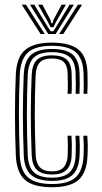

<svg xmlns="http://www.w3.org/2000/svg" viewBox="-20 -789 434 817"><path d="M201.5 7.6Q121.3 7.6 85.9 -23.9Q50.6 -55.5 47.3 -127.1Q45.4 -171.2 44.6 -215.4Q43.7 -259.6 43.7 -303.2Q43.7 -346.8 44.6 -389.2Q45.4 -431.6 47.3 -472.3Q50.9 -547.6 88.3 -577.6Q125.7 -607.6 200.7 -607.6Q277.8 -607.6 314.2 -577.8Q350.7 -547.9 352.4 -475.3Q352.7 -457.3 352.7 -434.3Q352.7 -411.3 351.4 -389.9H335.3Q336.4 -407.7 336.3 -429Q336.2 -450.4 335.5 -474.9Q333.9 -538.8 302.6 -566.5Q271.3 -594.1 200.7 -594.1Q130.9 -594.1 99.1 -565.7Q67.4 -537.2 64.2 -471.4Q62.5 -433.8 61.6 -393.3Q60.6 -352.8 60.5 -309.6Q60.4 -266.5 61.4 -220.9Q62.3 -175.2 64.2 -127.2Q67.1 -61.8 99.6 -33.8Q132.1 -5.9 201.5 -5.9Q270.7 -5.9 301.7 -34.2Q332.7 -62.6 335.5 -126.9Q336.8 -151.5 336.4 -172.5Q336 -193.6 334.5 -211.5H351.4Q352.9 -194.1 353.3 -172.8Q353.6 -151.5 352.4 -126.3Q349.3 -54.6 314.3 -23.5Q279.2 7.6 201.5 7.6ZM201.5 -19.3Q141.4 -19.3 112.5 -44.4Q83.5 -69.5 81.1 -128Q79.2 -175.9 78.3 -220.5Q77.4 -265.2 77.4 -307.4Q77.5 -349.6 78.4 -390.1Q79.4 -430.7 81 -470.3Q83.7 -531.3 112.7 -556Q141.8 -580.7 200.7 -580.7Q261.5 -580.7 289.4 -556.5Q317.4 -532.2 318.6 -474.3Q319.2 -451.3 319.3 -430.7Q319.3 -410.1 318.2 -389.9H301.6Q302.7 -408 302.5 -429.5Q302.4 -451.1 301.8 -474Q300.8 -525.6 276.1 -546.3Q251.3 -567 200.7 -567Q148 -567 124.2 -544.3Q100.4 -521.6 97.9 -469.5Q96.2 -428.1 95.3 -387.3Q94.4 -346.6 94.3 -304.9Q94.2 -263.2 95.2 -219.7Q96.1 -176.1 97.9 -129.2Q100.1 -78.7 124.4 -55.8Q148.6 -33 201.5 -33Q252 -33 275.8 -55.3Q299.6 -77.7 301.8 -127.6Q302.8 -149.3 302.6 -169.9Q302.5 -190.6 300.9 -211.5H317.7Q319.1 -191.9 319.5 -172.2Q319.8 -152.5 318.6 -127.2Q316.2 -70.7 289 -45Q261.7 -19.3 201.5 -19.3ZM201.5 -46.5Q156.8 -46.5 136.7 -66.8Q116.6 -87.2 114.8 -129.8Q112.9 -177.8 112 -220.7Q111.1 -263.6 111.1 -304.1Q111.1 -344.5 112 -385.1Q112.9 -425.7 114.8 -469.2Q116.9 -514.4 136.9 -534Q156.9 -553.5 200.7 -553.5Q244.3 -553.5 264.2 -535.2Q284.1 -516.9 284.9 -472.9Q285.3 -455.9 285.5 -433.6Q285.8 -411.2 284.3 -389.9H267.4Q268.8 -411.4 268.6 -431.7Q268.4 -451.9 268 -472.7Q267.5 -508.7 251.9 -524.4Q236.2 -540.1 200.7 -540.1Q165.6 -540.1 149.4 -523.2Q133.2 -506.4 131.5 -466.9Q129.8 -425.7 128.9 -385.7Q128 -345.8 128 -305Q128 -264.2 128.9 -221.1Q129.8 -178 131.7 -130.6Q133.1 -94.9 149.5 -77.4Q165.9 -59.9 201.5 -59.9Q235.9 -59.9 251.4 -77.7Q266.9 -95.5 268 -129.1Q268.9 -151 268.8 -170.9Q268.6 -190.9 267.4 -211.5H284.2Q285.4 -192.8 285.7 -171.6Q285.9 -150.5 284.9 -128.6Q283.3 -86.8 263.7 -66.6Q244.2 -46.5 201.5 -46.5ZM72.6 -769.2H90.5L170.2 -644.4H152.7ZM107.6 -769.2H125.9L179 -681.4L195.3 -655.9H206.9L223 -681.3L276.2 -769.2H294.4L216.8 -644.4H185.3ZM142.1 -769.2H160.4L195.1 -703.6L198.5 -690.2H203.7L207 -703.6L242 -769.2H260.3L217.7 -694.3L207.3 -673.2H194.9L184.6 -694.3ZM311.5 -769.2H329.4L249.3 -644.4H231.8Z"/></svg>

Font: Big Shoulders Inline Text SC Thin
Style: Regular
Weight: 100
Designer: Patric King
Foundry: XO Type Co
Version: Version 2.002